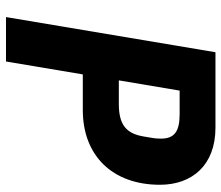

<svg xmlns="http://www.w3.org/2000/svg" viewBox="-69 -669 738 640"><g transform="rotate(90 300.0 -349.0)"><path d="M185 0 228 -256H346.9C497.9 -256 595.9 -354 595.9 -513.1C595.9 -621.1 529.8 -698.2 405.9 -698.2H154.1L36.9 0ZM247.9 -376.1 282 -578.8H360.1C419 -578.8 442.1 -561.1 442.1 -516C442.1 -505 441.1 -495 440 -489L435 -459.2C425.1 -399.1 394.2 -376.1 326 -376.1Z"/></g></svg>

Font: Margiela Mono Italic Bold It
Style: Regular
Weight: 700
Designer: Mike Abbink, Paul van der Laan, Pieter van Rosmalen
Foundry: Bold Monday
Version: Version 2.003 2021